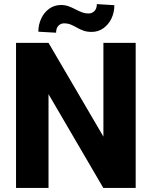

<svg xmlns="http://www.w3.org/2000/svg" viewBox="-20 -921 744 941"><path d="M645 -710.9V0H486.3L217.8 -459.5V0H58.6V-710.9H217.8L486.8 -251.5V-710.9ZM454.6 -900.9 540.5 -895.5Q540.5 -859.9 526.1 -830.1Q511.7 -800.3 486.6 -782.5Q461.4 -764.6 429.2 -764.6Q406.2 -764.6 389.2 -770.8Q372.1 -776.9 357.4 -785.4Q342.8 -793.9 327.6 -800.3Q312.5 -806.6 293.5 -806.6Q277.8 -806.6 266.4 -794.9Q254.9 -783.2 254.9 -760.7L168 -765.6Q168 -800.3 182.1 -830.3Q196.3 -860.4 221.4 -878.4Q246.6 -896.5 279.3 -896.5Q298.8 -896.5 315.7 -890.4Q332.5 -884.3 348.4 -876Q364.3 -867.7 380.4 -861.3Q396.5 -855 414.6 -855Q430.7 -855 442.6 -866.7Q454.6 -878.4 454.6 -900.9Z"/></svg>

Font: Roboto ExtraBold
Style: Regular
Weight: 800
Designer: Christian Robertson
Foundry: Google
Version: Version 3.009; 2024